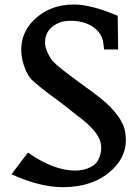

<svg xmlns="http://www.w3.org/2000/svg" viewBox="-20 -791 597 830"><path d="M100.6 -131.3Q157.7 -91.8 208 -72.8Q258.3 -53.7 303.2 -53.7Q334 -53.7 357.2 -62.3Q380.4 -70.8 396.5 -86.9Q408.7 -104 414.6 -126.5Q420.4 -148.9 415 -173.8Q403.8 -225.6 314 -291.5L234.9 -353.5Q187.5 -387.2 157 -412.1Q126.5 -437 114.3 -449.2Q88.4 -480.5 76.7 -531.7Q56.2 -630.4 123 -701.2Q156.7 -735.8 200.9 -753.7Q245.1 -771.5 301.3 -771.5Q336.4 -771.5 383.3 -759.5Q430.2 -747.6 488.8 -722.7L490.7 -577.1H430.2Q429.7 -580.6 429 -586.2Q428.2 -591.8 427.5 -597.4Q426.8 -603 426 -607.4Q425.3 -611.8 425.3 -613.3Q420.9 -632.8 408.9 -649.2Q397 -665.5 378.7 -677Q360.4 -688.5 336.7 -694.8Q313 -701.2 285.6 -701.2Q230 -701.2 196.8 -667Q182.1 -649.9 177.2 -630.6Q172.4 -611.3 177.2 -586.9Q181.2 -571.3 189.2 -556.2Q197.3 -541 207.5 -526.9Q221.7 -512.2 248.8 -490.7Q275.9 -469.2 314 -441.4L383.3 -390.6Q442.4 -347.7 477.1 -306.2Q511.7 -264.6 520 -226.1Q540.5 -124 459.5 -52.2Q420.4 -17.1 368.4 0.5Q316.4 18.1 252 18.1Q151.9 18.1 29.8 -37.6Z"/></svg>

Font: IranNastaliq
Style: Regular
Weight: 400
Designer: Hossein Zahedi
Version: Version 1.5